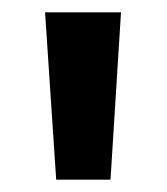

<svg xmlns="http://www.w3.org/2000/svg" viewBox="-20 -711 270 311"><path d="M71 -420 53 -691H176L159 -420Z"/></svg>

Font: FiraGO Medium
Style: Regular
Weight: 500
Designer: bBox Type
Foundry: bBox Type GmbH
Version: Version 1.001;PS 001.001;hotconv 1.0.88;makeotf.lib2.5.64775